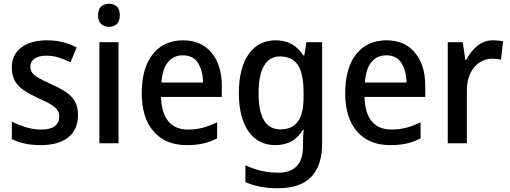

<svg xmlns="http://www.w3.org/2000/svg" viewBox="-20 -764 2718 1024"><path d="M396 -151Q396 -72 343.5 -31Q291 10 198 10Q149 10 111.5 1.5Q74 -7 43 -22V-116Q74 -99 116 -86Q158 -73 199 -73Q249 -73 272.5 -91.5Q296 -110 296 -142Q296 -161 287 -175.5Q278 -190 254.5 -205Q231 -220 185 -240Q140 -261 108 -282Q76 -303 59.5 -332Q43 -361 43 -405Q43 -473 94 -511Q145 -549 230 -549Q274 -549 313 -539.5Q352 -530 389 -511L356 -432Q325 -447 293.5 -457Q262 -467 227 -467Q186 -467 164 -451.5Q142 -436 142 -409Q142 -389 152 -375.5Q162 -362 186.5 -348Q211 -334 255 -314Q298 -295 330 -274Q362 -253 379 -224Q396 -195 396 -151Z M562 -744Q587 -744 603 -729.5Q619 -715 619 -683Q619 -651 603 -636Q587 -621 562 -621Q536 -621 519.5 -636Q503 -651 503 -683Q503 -715 519.5 -729.5Q536 -744 562 -744ZM612 -539V0H510V-539Z M956 -549Q1054 -549 1108.5 -482.5Q1163 -416 1163 -307V-247H839Q841 -162 877.5 -117.5Q914 -73 982 -73Q1026 -73 1062.5 -83Q1099 -93 1138 -112V-26Q1101 -7 1063 1.5Q1025 10 976 10Q863 10 799.5 -62.5Q736 -135 736 -266Q736 -402 795 -475.5Q854 -549 956 -549ZM955 -469Q905 -469 875.5 -432.5Q846 -396 841 -324H1063Q1062 -387 1036 -428Q1010 -469 955 -469Z M1450 -549Q1497 -549 1533.5 -530Q1570 -511 1598 -468H1603L1614 -539H1698V2Q1698 118 1640 179Q1582 240 1462 240Q1361 240 1289 207V117Q1370 157 1466 157Q1529 157 1562.5 122Q1596 87 1596 16V0Q1596 -15 1597 -36.5Q1598 -58 1600 -72H1596Q1570 -29 1533 -9.5Q1496 10 1448 10Q1357 10 1305.5 -63Q1254 -136 1254 -268Q1254 -401 1306 -475Q1358 -549 1450 -549ZM1473 -463Q1417 -463 1388 -413Q1359 -363 1359 -267Q1359 -74 1475 -74Q1538 -74 1568.5 -115.5Q1599 -157 1599 -248V-269Q1599 -372 1568.5 -417.5Q1538 -463 1473 -463Z M2041 -549Q2139 -549 2193.5 -482.5Q2248 -416 2248 -307V-247H1924Q1926 -162 1962.5 -117.5Q1999 -73 2067 -73Q2111 -73 2147.5 -83Q2184 -93 2223 -112V-26Q2186 -7 2148 1.5Q2110 10 2061 10Q1948 10 1884.5 -62.5Q1821 -135 1821 -266Q1821 -402 1880 -475.5Q1939 -549 2041 -549ZM2040 -469Q1990 -469 1960.5 -432.5Q1931 -396 1926 -324H2148Q2147 -387 2121 -428Q2095 -469 2040 -469Z M2610 -549Q2623 -549 2637 -547.5Q2651 -546 2663 -544L2652 -445Q2642 -448 2629 -449.5Q2616 -451 2605 -451Q2568 -451 2537 -430.5Q2506 -410 2488 -372Q2470 -334 2470 -282V0H2368V-539H2448L2462 -445H2467Q2489 -489 2525 -519Q2561 -549 2610 -549Z"/></svg>

Font: Noto Sans Telugu SemiCondensed Medium
Style: Regular
Weight: 500
Width: 4
Designer: Jelle Bosma - Monotype Design Team
Foundry: Monotype Imaging Inc.
Version: Version 2.005; ttfautohint (v1.8.4.7-5d5b)